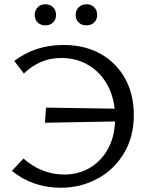

<svg xmlns="http://www.w3.org/2000/svg" viewBox="-20 -875 703 901"><path d="M608 -336Q608 -233 561.5 -155.5Q515 -78 436.5 -36Q358 6 267 6Q133 6 36 -73L90 -131Q176 -56 281 -56Q347 -56 400 -86.5Q453 -117 485 -173.5Q517 -230 520 -305L191 -299L196 -370L518 -365Q510 -436 476 -490Q442 -544 388 -573.5Q334 -603 267 -603Q168 -603 92 -530L47 -589Q145 -664 278 -664Q377 -664 451.5 -622.5Q526 -581 567 -506.5Q608 -432 608 -336ZM143 -805Q143 -827 157 -841Q171 -855 193 -855Q215 -855 229 -841Q243 -827 243 -805Q243 -783 229 -769.5Q215 -756 193 -756Q171 -756 157 -769.5Q143 -783 143 -805ZM335 -805Q335 -827 349.5 -841Q364 -855 386 -855Q408 -855 422 -841Q436 -827 436 -805Q436 -783 422 -769.5Q408 -756 386 -756Q363 -756 349 -769.5Q335 -783 335 -805Z"/></svg>

Font: Ysabeau Medium
Style: Regular
Weight: 500
Designer: Christian Thalmann (Catharsis Fonts)
Version: Version 0.003